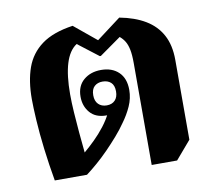

<svg xmlns="http://www.w3.org/2000/svg" viewBox="-67 -639 812 722"><g transform="rotate(-10 339.0 -277.5)"><path d="M456 6V-383Q456 -415 452 -434.5Q448 -454 440.5 -466.5Q433 -479 421 -489L339 -431H335L257 -491Q228 -472 214 -426.5Q200 -381 200 -309Q200 -278 202.5 -240Q205 -202 208.5 -162Q212 -122 216 -84Q236 -101 257 -121.5Q278 -142 297 -166.5Q316 -191 329 -218L335 -209Q332 -208 328 -207.5Q324 -207 321 -207Q280 -207 258.5 -232Q237 -257 237 -293Q237 -334 263.5 -356.5Q290 -379 330 -379Q372 -379 397 -355Q422 -331 422 -287Q422 -255 408.5 -225Q395 -195 375 -168Q360 -146 339.5 -122.5Q319 -99 297 -76.5Q275 -54 252.5 -34.5Q230 -15 210 0H87Q76 -62 68.5 -123.5Q61 -185 58 -236Q55 -287 55 -316Q55 -385 73 -435.5Q91 -486 134.5 -518Q178 -550 254 -561L339 -491L432 -561Q490 -550 530 -526Q570 -502 591 -463Q612 -424 612 -368V-63L553 6ZM329 -244Q349 -244 360.5 -256Q372 -268 372 -290Q372 -313 360 -324Q348 -335 328 -335Q309 -335 297 -324Q285 -313 285 -290Q285 -268 297 -256Q309 -244 329 -244Z"/></g></svg>

Font: Noto Serif Thai ExtraBold
Style: Regular
Weight: 800
Version: Version 2.001